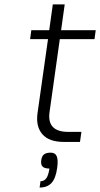

<svg xmlns="http://www.w3.org/2000/svg" viewBox="-20 -635 448 859"><path d="M201.7 -133.8Q189 -44.9 286.1 -44.9H344.2L337.9 0H266.1Q199.2 0 169.4 -34.7Q139.6 -69.3 147.9 -128.9L194.8 -460H114.7L120.1 -500H200.2L216.3 -615.2H269.5L253.4 -500H408.2L402.8 -460H247.6ZM235.8 116.2Q229.5 162.6 210.7 183.3Q191.9 204.1 157.2 204.1L161.1 175.8Q177.7 175.8 187.3 162.4Q196.8 148.9 201.2 119.1Q179.2 119.1 170.4 110.1Q161.6 101.1 164.6 81.1Q167 63.5 177 55.7Q187 47.9 207 47.9Q227.1 47.9 233.9 64.2Q240.7 80.6 235.8 116.2Z"/></svg>

Font: Fivo Sans Light
Style: Regular
Weight: 300
Designer: Alexander Slobzheninov
Foundry: Alexander Slobzheninov
Version: 1.0